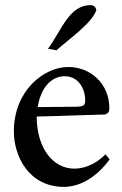

<svg xmlns="http://www.w3.org/2000/svg" viewBox="-20 -715 476 748"><path d="M200 -519C251 -565 334 -621 355 -674C355 -686 346 -695 333 -695C250 -695 222 -601 167 -525ZM391 -114C357 -79 313 -58 270 -58C184 -58 123 -141 123 -261C225 -263 333 -268 389 -269C402 -273 406 -280 406 -293C406 -390 332 -454 246 -454C151 -454 34 -362 34 -203C34 -107 92 13 229 13C288 13 354 -21 407 -94ZM232 -418C284 -418 312 -372 312 -323C312 -299 300 -299 252 -299C218 -299 185 -298 152 -298H127C139 -376 182 -418 232 -418Z"/></svg>

Font: Sibila
Style: Regular
Weight: 400
Designer: Stefan Peev
Foundry: Context Ltd
Version: Version 1.000